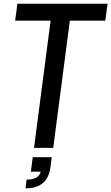

<svg xmlns="http://www.w3.org/2000/svg" viewBox="-20 -800 602 1039"><path d="M259.8 50.8 252.9 105Q238.3 219.2 118.2 219.2L124 171.9Q190.4 171.9 200.2 128.9H147L157.2 50.8ZM357.9 -688 268.1 0H164.1L253.9 -688H62L74.2 -779.8H562L549.8 -688Z"/></svg>

Font: Cooper Hewitt
Style: Medium Italic
Weight: 708
Designer: Village Type and Design LLC
Foundry: Cooper Hewitt Smithsonian Design Museum
Version: 1.000